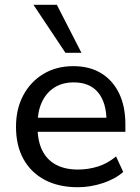

<svg xmlns="http://www.w3.org/2000/svg" viewBox="-20 -775 588 804"><path d="M306 9Q226 9 168 -21.5Q110 -52 78.5 -108.5Q47 -165 47 -244Q47 -319 77.5 -376Q108 -433 162 -465.5Q216 -498 287 -498Q355 -498 403.5 -468.5Q452 -439 478.5 -384.5Q505 -330 505 -255V-223H119V-282H442L426 -267Q426 -345 391 -387.5Q356 -430 289 -430Q241 -430 207 -408Q173 -386 155 -346.5Q137 -307 137 -253V-246Q137 -186 156.5 -146Q176 -106 214 -85.5Q252 -65 306 -65Q349 -65 389.5 -77.5Q430 -90 466 -120L496 -55Q462 -25 410 -8Q358 9 306 9ZM254 -554 120 -755H218L321 -554Z"/></svg>

Font: Nunito Sans 12pt ExtraLight 11pt Medium
Style: Regular
Weight: 500
Version: Version 3.101;gftools[0.9.27]